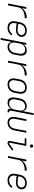

<svg xmlns="http://www.w3.org/2000/svg" viewBox="2255 -3035 990 5540"><g transform="rotate(90 2750.0 -265.0)"><path d="M82 0 185 -530H238L212 -398Q234 -435 268.5 -464.5Q303 -494 343 -511.5Q383 -529 424 -535.5Q465 -542 505 -542V-483Q487 -483 467.5 -482Q448 -481 429.5 -479Q411 -477 392 -472.5Q373 -468 354 -462Q335 -456 316.5 -448Q298 -440 281 -428.5Q264 -417 249 -403Q234 -389 222 -372.5Q210 -356 203.5 -337.5Q197 -319 193 -301L135 0Z M786 12Q754 12 724.5 6.5Q695 1 669.5 -13.5Q644 -28 626 -51Q608 -74 599.5 -102Q591 -130 591.5 -161.5Q592 -193 599 -225L622 -345Q627 -371 637 -397.5Q647 -424 664 -448Q681 -472 703.5 -491Q726 -510 752 -521.5Q778 -533 805.5 -537.5Q833 -542 859 -542Q886 -542 911 -538.5Q936 -535 958.5 -525Q981 -515 999 -499.5Q1017 -484 1028 -462.5Q1039 -441 1042.5 -416Q1046 -391 1041 -365Q1035 -335 1015.5 -307.5Q996 -280 969 -262Q942 -244 911.5 -237Q881 -230 852 -230Q827 -230 802.5 -232.5Q778 -235 752.5 -236.5Q727 -238 703 -241.5Q679 -245 657 -254L650 -216Q645 -192 644 -168.5Q643 -145 649 -123.5Q655 -102 668 -84.5Q681 -67 699 -55.5Q717 -44 740 -39.5Q763 -35 787 -35Q810 -35 835 -40Q860 -45 882.5 -56.5Q905 -68 924.5 -86Q944 -104 958 -125L1000 -104Q984 -77 959.5 -54Q935 -31 906.5 -15.5Q878 0 847 6Q816 12 786 12ZM854 -275Q875 -275 897 -280.5Q919 -286 938.5 -299Q958 -312 971.5 -331.5Q985 -351 989 -372Q993 -391 990.5 -408.5Q988 -426 979.5 -440.5Q971 -455 958.5 -466Q946 -477 930 -483.5Q914 -490 896 -492.5Q878 -495 860 -495Q839 -495 817.5 -491.5Q796 -488 775 -478Q754 -468 736 -452.5Q718 -437 705 -418Q692 -399 684.5 -378Q677 -357 673 -336L667 -302Q687 -293 710.5 -289Q734 -285 758.5 -283.5Q783 -282 806.5 -278.5Q830 -275 854 -275Z M1076 210 1220 -530H1273L1255 -440Q1270 -464 1290.5 -484Q1311 -504 1335 -517.5Q1359 -531 1385.5 -536.5Q1412 -542 1438 -542Q1466 -542 1492.5 -534.5Q1519 -527 1538.5 -510Q1558 -493 1569 -469Q1580 -445 1584 -418Q1588 -391 1586 -362.5Q1584 -334 1578 -305L1555 -185Q1550 -160 1541 -135Q1532 -110 1517 -86.5Q1502 -63 1481.5 -43.5Q1461 -24 1437 -11.5Q1413 1 1386.5 6.5Q1360 12 1334 12Q1306 12 1280 5Q1254 -2 1235.5 -19Q1217 -36 1206 -60Q1195 -84 1191 -110L1129 210ZM1326 -35Q1346 -35 1367 -39.5Q1388 -44 1407.5 -54Q1427 -64 1444 -80Q1461 -96 1473.5 -114.5Q1486 -133 1493 -153.5Q1500 -174 1504 -194L1527 -314Q1531 -337 1532.5 -359Q1534 -381 1530.5 -402Q1527 -423 1517 -441Q1507 -459 1491 -472Q1475 -485 1454 -490Q1433 -495 1411 -495Q1391 -495 1370.5 -491Q1350 -487 1331 -477.5Q1312 -468 1295 -453Q1278 -438 1266 -419.5Q1254 -401 1247 -381.5Q1240 -362 1236 -342L1213 -222Q1209 -199 1207 -176.5Q1205 -154 1208.5 -133Q1212 -112 1220.5 -92.5Q1229 -73 1245 -59.5Q1261 -46 1282 -40.5Q1303 -35 1326 -35Z M1732 0 1835 -530H1888L1862 -398Q1884 -435 1918.5 -464.5Q1953 -494 1993 -511.5Q2033 -529 2074 -535.5Q2115 -542 2155 -542V-483Q2137 -483 2117.5 -482Q2098 -481 2079.5 -479Q2061 -477 2042 -472.5Q2023 -468 2004 -462Q1985 -456 1966.5 -448Q1948 -440 1931 -428.5Q1914 -417 1899 -403Q1884 -389 1872 -372.5Q1860 -356 1853.5 -337.5Q1847 -319 1843 -301L1785 0Z M2419 12Q2389 12 2360 6Q2331 0 2308 -15.5Q2285 -31 2269.5 -54.5Q2254 -78 2247 -106Q2240 -134 2241.5 -164Q2243 -194 2249 -225L2272 -345Q2277 -371 2286.5 -397Q2296 -423 2312.5 -447Q2329 -471 2352 -490Q2375 -509 2400.5 -521Q2426 -533 2453 -537.5Q2480 -542 2507 -542Q2537 -542 2566.5 -536Q2596 -530 2619 -514.5Q2642 -499 2657.5 -475.5Q2673 -452 2680 -424Q2687 -396 2685.5 -366Q2684 -336 2678 -305L2655 -185Q2650 -159 2640.5 -133Q2631 -107 2614 -83Q2597 -59 2574.5 -40Q2552 -21 2526 -9Q2500 3 2473 7.5Q2446 12 2419 12ZM2421 -35Q2442 -35 2463 -39Q2484 -43 2504.5 -53Q2525 -63 2542 -78.5Q2559 -94 2571.5 -113Q2584 -132 2592 -153Q2600 -174 2604 -194L2627 -314Q2631 -337 2632.5 -359.5Q2634 -382 2629.5 -403Q2625 -424 2615 -442Q2605 -460 2588.5 -472.5Q2572 -485 2550.5 -490Q2529 -495 2506 -495Q2485 -495 2463.5 -491Q2442 -487 2422 -477Q2402 -467 2385 -451.5Q2368 -436 2355 -417Q2342 -398 2334.5 -377Q2327 -356 2323 -336L2300 -216Q2295 -193 2294 -170.5Q2293 -148 2297 -127Q2301 -106 2311 -88Q2321 -70 2338 -57.5Q2355 -45 2376.5 -40Q2398 -35 2421 -35Z M2938 12Q2910 12 2883.5 4.5Q2857 -3 2838 -20Q2819 -37 2807.5 -61Q2796 -85 2792.5 -112Q2789 -139 2791 -167.5Q2793 -196 2799 -225L2822 -345Q2827 -370 2835.5 -395Q2844 -420 2859.5 -443.5Q2875 -467 2895 -486.5Q2915 -506 2939.5 -518.5Q2964 -531 2990 -536.5Q3016 -542 3042 -542Q3070 -542 3096 -535Q3122 -528 3141 -511Q3160 -494 3171 -470Q3182 -446 3185 -420L3248 -740H3301L3172 -79Q3170 -70 3171 -61.5Q3172 -53 3177 -47Q3182 -41 3190 -38Q3198 -35 3207 -35H3222L3221 12H3197Q3178 12 3160.5 7Q3143 2 3131.5 -10.5Q3120 -23 3117.5 -41.5Q3115 -60 3119 -79L3121 -90Q3107 -66 3086.5 -46Q3066 -26 3042 -12.5Q3018 1 2991 6.5Q2964 12 2938 12ZM2966 -35Q2986 -35 3006 -39Q3026 -43 3045.5 -52.5Q3065 -62 3082 -77Q3099 -92 3111 -110.5Q3123 -129 3129.5 -148.5Q3136 -168 3140 -188L3164 -308Q3168 -331 3170 -353.5Q3172 -376 3168.5 -397Q3165 -418 3156.5 -437.5Q3148 -457 3132 -470.5Q3116 -484 3095 -489.5Q3074 -495 3051 -495Q3031 -495 3009.5 -490.5Q2988 -486 2968.5 -476Q2949 -466 2932 -450Q2915 -434 2903 -415.5Q2891 -397 2884 -376.5Q2877 -356 2873 -336L2850 -216Q2845 -193 2844 -171Q2843 -149 2846.5 -128Q2850 -107 2860 -89Q2870 -71 2886 -58Q2902 -45 2923 -40Q2944 -35 2966 -35Z M3519 12Q3489 12 3461.5 5.5Q3434 -1 3412 -17Q3390 -33 3376.5 -57Q3363 -81 3357 -108.5Q3351 -136 3353 -165.5Q3355 -195 3361 -225L3420 -530H3473L3412 -216Q3408 -194 3406 -172Q3404 -150 3407 -129.5Q3410 -109 3419 -90.5Q3428 -72 3443 -59Q3458 -46 3478.5 -40.5Q3499 -35 3521 -35Q3541 -35 3561 -39.5Q3581 -44 3600 -54.5Q3619 -65 3635.5 -81Q3652 -97 3663 -115.5Q3674 -134 3681 -154Q3688 -174 3692 -194L3757 -530H3810L3743 -185Q3738 -160 3729 -134.5Q3720 -109 3705 -85.5Q3690 -62 3668.5 -42.5Q3647 -23 3622.5 -10.5Q3598 2 3571.5 7Q3545 12 3519 12Z M4111 12Q4095 12 4080.5 7.5Q4066 3 4057.5 -8.5Q4049 -20 4047.5 -35.5Q4046 -51 4049 -66L4130 -483H3971V-530H4191L4099 -57Q4097 -49 4100 -41Q4103 -33 4111 -33Q4115 -33 4119.5 -34Q4124 -35 4127 -37L4294 -156L4323 -119L4156 0Q4145 7 4133.5 9.5Q4122 12 4111 12ZM4194 -634Q4183 -634 4173 -638Q4163 -642 4156.5 -650.5Q4150 -659 4148.5 -670Q4147 -681 4150 -693Q4151 -700 4155 -707Q4159 -714 4165 -718.5Q4171 -723 4179 -724.5Q4187 -726 4194 -726Q4205 -726 4215 -722Q4225 -718 4231.5 -709.5Q4238 -701 4239.5 -690Q4241 -679 4238 -667Q4237 -660 4233 -653Q4229 -646 4223 -641.5Q4217 -637 4209 -635.5Q4201 -634 4194 -634Z M4482 0 4585 -530H4638L4612 -398Q4634 -435 4668.5 -464.5Q4703 -494 4743 -511.5Q4783 -529 4824 -535.5Q4865 -542 4905 -542V-483Q4887 -483 4867.5 -482Q4848 -481 4829.5 -479Q4811 -477 4792 -472.5Q4773 -468 4754 -462Q4735 -456 4716.5 -448Q4698 -440 4681 -428.5Q4664 -417 4649 -403Q4634 -389 4622 -372.5Q4610 -356 4603.5 -337.5Q4597 -319 4593 -301L4535 0Z M5186 12Q5154 12 5124.5 6.5Q5095 1 5069.5 -13.5Q5044 -28 5026 -51Q5008 -74 4999.5 -102Q4991 -130 4991.5 -161.5Q4992 -193 4999 -225L5022 -345Q5027 -371 5037 -397.5Q5047 -424 5064 -448Q5081 -472 5103.5 -491Q5126 -510 5152 -521.5Q5178 -533 5205.5 -537.5Q5233 -542 5259 -542Q5286 -542 5311 -538.5Q5336 -535 5358.5 -525Q5381 -515 5399 -499.5Q5417 -484 5428 -462.5Q5439 -441 5442.5 -416Q5446 -391 5441 -365Q5435 -335 5415.5 -307.5Q5396 -280 5369 -262Q5342 -244 5311.5 -237Q5281 -230 5252 -230Q5227 -230 5202.5 -232.5Q5178 -235 5152.5 -236.5Q5127 -238 5103 -241.5Q5079 -245 5057 -254L5050 -216Q5045 -192 5044 -168.5Q5043 -145 5049 -123.5Q5055 -102 5068 -84.5Q5081 -67 5099 -55.5Q5117 -44 5140 -39.5Q5163 -35 5187 -35Q5210 -35 5235 -40Q5260 -45 5282.5 -56.5Q5305 -68 5324.5 -86Q5344 -104 5358 -125L5400 -104Q5384 -77 5359.5 -54Q5335 -31 5306.5 -15.5Q5278 0 5247 6Q5216 12 5186 12ZM5254 -275Q5275 -275 5297 -280.5Q5319 -286 5338.5 -299Q5358 -312 5371.5 -331.5Q5385 -351 5389 -372Q5393 -391 5390.5 -408.5Q5388 -426 5379.5 -440.5Q5371 -455 5358.5 -466Q5346 -477 5330 -483.5Q5314 -490 5296 -492.5Q5278 -495 5260 -495Q5239 -495 5217.5 -491.5Q5196 -488 5175 -478Q5154 -468 5136 -452.5Q5118 -437 5105 -418Q5092 -399 5084.5 -378Q5077 -357 5073 -336L5067 -302Q5087 -293 5110.5 -289Q5134 -285 5158.5 -283.5Q5183 -282 5206.5 -278.5Q5230 -275 5254 -275Z"/></g></svg>

Font: Lode Dark Term
Style: Italic
Weight: 400
Italic angle: -11°
Monospace: yes
Designer: Belleve Invis
Foundry: Belleve Invis
Version: Version 29.2.0